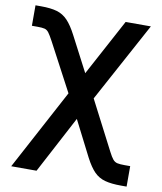

<svg xmlns="http://www.w3.org/2000/svg" viewBox="-84 -617 752 889"><g transform="rotate(10 292.0 -172.5)"><path d="M29.3 204.1 267.6 -241.2H314.9L469.7 58.6Q481.4 81.5 490.2 92Q499 102.5 511.2 105.2Q523.4 107.9 545.4 107.9H571.8V204.1H545.4Q500 204.1 470.2 196Q440.4 188 418.9 166.3Q397.5 144.5 376 103.5L290.5 -64.5L148.4 204.1ZM259.8 -121.6 112.8 -398.9Q98.6 -425.3 90.3 -436.3Q82 -447.3 70.8 -450.2Q59.6 -453.1 37.1 -453.1H10.7V-549.3H37.1Q82.5 -549.3 111.8 -540.8Q141.1 -532.2 162.8 -509.3Q184.6 -486.3 206.5 -443.8L292 -279.8L435.1 -545.9H553.7L323.7 -121.6Z"/></g></svg>

Font: Inter
Style: 540
Weight: 540
Designer: Rasmus Andersson
Foundry: rsms
Version: Version 4.001;git-66647c0bb